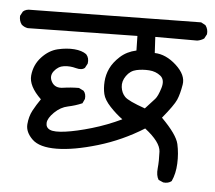

<svg xmlns="http://www.w3.org/2000/svg" viewBox="-46 -606 704 629"><g transform="rotate(5 306.0 -292.0)"><path d="M512.7 -25.4 497.1 -32.2Q488.3 -45.9 490.7 -69.8Q493.2 -93.8 491.7 -125Q490.2 -156.2 438.5 -196.3Q368.2 -152.3 289.6 -128.9Q210.9 -105.5 154.8 -105Q98.6 -104.5 74.7 -127.4Q50.8 -150.4 52.7 -176.3Q54.7 -202.1 65.4 -222.2Q76.2 -242.2 89.8 -261.7Q47.9 -301.8 51.3 -336.9Q54.7 -372.1 78.1 -397.5Q101.6 -422.9 130.4 -429.7Q159.2 -436.5 184.6 -434.6Q210 -432.6 224.6 -421.9Q235.4 -410.2 232.4 -391.6L224.6 -377Q214.8 -368.2 195.3 -373.5Q175.8 -378.9 156.2 -376.5Q136.7 -374 123.5 -356.9Q110.4 -339.8 121.6 -320.8Q132.8 -301.8 158.7 -305.7Q184.6 -309.6 210.9 -309.6L226.6 -301.8Q235.4 -292 233.4 -275.4L226.6 -260.7Q204.1 -251 180.2 -246.1Q156.2 -241.2 136.2 -221.7Q116.2 -202.1 115.2 -186.5Q114.3 -170.9 128.4 -164.6Q142.6 -158.2 178.7 -163.1Q214.8 -168 264.6 -182.6Q314.5 -197.3 361.3 -219.7Q339.8 -235.4 319.8 -256.8Q299.8 -278.3 295.4 -296.9Q291 -315.4 292.5 -337.9Q293.9 -360.4 303.7 -381.3Q313.5 -402.3 335 -421.9Q356.4 -441.4 387.7 -448.2L386.7 -496.1L26.4 -490.2Q14.6 -492.2 5.9 -500Q-2.9 -511.7 -2 -528.3L5.9 -543Q15.6 -551.8 32.2 -550.8L590.8 -558.6L605.5 -550.8Q615.2 -538.1 613.3 -521.5L605.5 -506.8Q595.7 -500 583 -498H445.3L448.2 -445.3Q485.4 -444.3 519.5 -413.1Q553.7 -381.8 548.3 -350.1Q543 -318.4 534.7 -299.3Q526.4 -280.3 490.2 -236.3Q541 -185.5 547.9 -154.8Q554.7 -124 553.2 -90.8Q551.8 -57.6 540 -32.2Q529.3 -23.4 512.7 -25.4ZM462.9 -295.9Q471.7 -305.7 480 -333Q488.3 -360.4 472.7 -373Q457 -385.7 435.1 -387.2Q413.1 -388.7 393.1 -384.3Q373 -379.9 360.4 -361.8Q347.7 -343.8 350.1 -324.7Q352.5 -305.7 364.3 -293.5Q376 -281.2 431.6 -261.7Z"/></g></svg>

Font: NaikaiFont
Style: Regular
Weight: 400
Version: Version 1.67